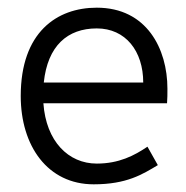

<svg xmlns="http://www.w3.org/2000/svg" viewBox="-20 -470 485 500"><path d="M232 -44C290 -44 330 -65 364 -88L391 -40C351 -16 310 10 224 10C104 10 34 -90 34 -220C34 -386 128 -450 232 -450C362 -450 416 -343 416 -239C416 -223 416 -216 415 -201H93C100 -102 158 -44 232 -44ZM353 -255C353 -337 307 -396 232 -396C156 -396 104 -351 94 -255Z"/></svg>

Font: Linear
Style: Regular
Weight: 400
Designer: Braydon G. Fuller
Foundry: Braydon G. Fuller
Version: Version 1.000;PS 001.000;hotconv 1.0.38